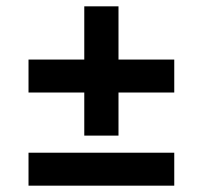

<svg xmlns="http://www.w3.org/2000/svg" viewBox="-20 -586 640 606"><path d="M246 -158V-294H70V-398H246V-566H354V-398H530V-294H354V-158ZM70 0V-104H530V0Z"/></svg>

Font: Source Code Pro
Style: Bold
Weight: 700
Monospace: yes
Designer: Paul D. Hunt, Teo Tuominen
Foundry: Adobe Systems Incorporated
Version: Version 2.030;PS 1.000;hotconv 16.6.51;makeotf.lib2.5.65220